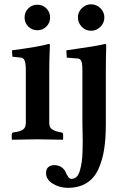

<svg xmlns="http://www.w3.org/2000/svg" viewBox="-20 -653 555 900"><path d="M476.1 -321.3V-69.8Q476.1 -2.4 468 48.1Q460 98.6 440.7 140.9Q421.4 183.1 385.3 205.3Q349.1 227.5 297.4 227.5Q259.3 227.5 227.5 208Q195.8 188.5 195.8 158.2Q195.8 139.2 206.8 130.1Q217.8 121.1 233.4 121.1Q254.9 121.1 268.8 131.1Q282.7 141.1 287.6 153.3Q292.5 165.5 299.3 175.5Q306.2 185.5 315.4 185.5Q329.1 185.5 339.1 175.5Q349.1 165.5 354.5 146.5Q359.9 127.4 363 106.7Q366.2 85.9 366.9 57.6Q367.7 29.3 367.7 8.3Q367.7 -12.7 366.9 -40.5Q366.2 -68.4 366.2 -80.1V-320.8Q366.2 -356 361.1 -366.9Q356 -377.9 344.2 -378.9L293 -382.8L291 -417Q440.9 -438 471.2 -446.8Q478 -446.8 478 -442.9Q476.1 -371.1 476.1 -321.3ZM363.5 -527.3Q345.2 -545.9 345.2 -571Q345.2 -596.2 363.5 -614.5Q381.8 -632.8 407 -632.8Q432.1 -632.8 450.7 -614.5Q469.2 -596.2 469.2 -571Q469.2 -545.9 450.7 -527.3Q432.1 -508.8 407 -508.8Q381.8 -508.8 363.5 -527.3ZM210.9 -321.3V-77.1Q210.9 -57.1 222.4 -48.1Q233.9 -39.1 257.8 -34.2L268.1 -32.2Q275.9 -30.3 275.9 -22.9V0L273.9 2Q192.9 0 153.8 0L37.1 2L35.2 0V-22.9Q35.2 -30.8 42 -32.2L54.2 -34.2Q79.1 -38.1 90.1 -47.6Q101.1 -57.1 101.1 -77.1V-320.8Q101.1 -356 95.5 -368.9Q89.8 -381.8 79.1 -382.8L38.1 -387.2L36.1 -417Q169.9 -435.1 207 -446.8Q213.9 -446.8 213.9 -443.8Q210.9 -371.1 210.9 -321.3ZM112.5 -528.6Q95.2 -545.9 95.2 -571Q95.2 -596.2 112.5 -613.5Q129.9 -630.9 155 -630.9Q180.2 -630.9 197.5 -613.5Q214.8 -596.2 214.8 -571Q214.8 -545.9 197.5 -528.6Q180.2 -511.2 155 -511.2Q129.9 -511.2 112.5 -528.6Z"/></svg>

Font: Linux Libertine
Style: Semibold
Weight: 600
Designer: Philipp H. Poll
Foundry: Philipp H. Poll
Version: Version 5.1.2 ; ttfautohint (v0.9)